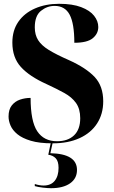

<svg xmlns="http://www.w3.org/2000/svg" viewBox="-20 -744 598 1010"><path d="M257 10Q187 10 142 -3.5Q97 -17 71.5 -38Q46 -59 35.5 -83.5Q25 -108 25 -131Q25 -168 42 -189.5Q59 -211 85.5 -220Q112 -229 141 -229Q141 -106 176 -53.5Q211 -1 280 -1Q337 -1 369.5 -32Q402 -63 402 -122Q402 -171 380 -202Q358 -233 318 -255Q278 -277 224 -302Q135 -342 90 -391.5Q45 -441 45 -520Q45 -584 76.5 -629.5Q108 -675 164 -699.5Q220 -724 291 -724Q361 -724 407 -706.5Q453 -689 475 -661Q497 -633 497 -602Q497 -567 468 -543Q439 -519 371 -519Q371 -620 346.5 -666.5Q322 -713 267 -713Q228 -713 195.5 -687Q163 -661 163 -600Q163 -561 180.5 -533Q198 -505 237 -481Q276 -457 342 -428Q433 -387 478 -339Q523 -291 523 -211Q523 -145 491 -95Q459 -45 399 -17.5Q339 10 257 10ZM248 246Q231 246 205.5 243Q180 240 163 235V224Q188 232 209 232Q248 232 268 207Q288 182 288 139Q288 104 273 88.5Q258 73 234 70L249 -2H259L245 62Q385 65 385 150Q385 195 348.5 220.5Q312 246 248 246Z"/></svg>

Font: Noto Serif Display SemiCondensed ExtraBold
Style: Regular
Weight: 800
Width: 4
Designer: Monotype Design Team
Foundry: Monotype Imaging Inc.
Version: Version 2.009